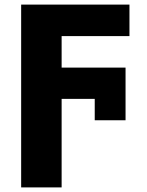

<svg xmlns="http://www.w3.org/2000/svg" viewBox="-20 -573 640 835"><path d="M72 242V-553H543V-416H248V-279H526V-50H392V-143H248V242Z"/></svg>

Font: Noto Sans Mono Extra
Style: Regular
Weight: 800
Designer: Monotype Design Team
Foundry: Monotype Imaging Inc.
Version: Version 1.900